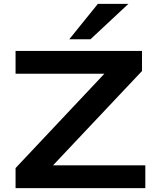

<svg xmlns="http://www.w3.org/2000/svg" viewBox="-20 -967 799 987"><path d="M60 0V-103L558 -632L563 -588H60V-705H710V-602L212 -74L207 -117H727V0ZM336 -765 483 -947H640L445 -765Z"/></svg>

Font: Nunito Sans 10pt Expanded
Style: Bold
Weight: 700
Width: 7
Designer: Vernon Adams
Foundry: Vernon Adams
Version: Version 3.101;gftools[0.9.27]